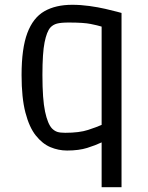

<svg xmlns="http://www.w3.org/2000/svg" viewBox="-20 -615 617 801"><path d="M404 166V-21Q379 -9 344 2Q309 13 260 13Q224 13 190.5 -1Q157 -15 129.5 -49.5Q102 -84 86 -145.5Q70 -207 70 -302Q70 -413 94 -477Q118 -541 165 -568Q212 -595 281 -595Q317 -595 353 -590Q389 -585 419.5 -578Q450 -571 468.5 -566Q487 -561 487 -561V166ZM252 -61Q311 -61 347.5 -73Q384 -85 404 -94V-504Q388 -509 358.5 -515Q329 -521 267 -521Q234 -521 217.5 -516.5Q201 -512 190 -500Q175 -483 166 -438.5Q157 -394 157 -302Q157 -201 168 -149.5Q179 -98 197 -79Q207 -69 218.5 -65Q230 -61 252 -61Z"/></svg>

Font: Ruda
Style: Regular
Weight: 400
Designer: Mariela Monsalve and Angelina Sanchez
Foundry: Mariela Monsalve and Angelina Sanchez
Version: Version 2.000